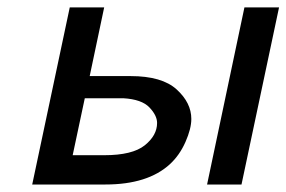

<svg xmlns="http://www.w3.org/2000/svg" viewBox="-20 -492 764 512"><path d="M65.9 0 166 -472.2H257.8L219.2 -289.1H328.1Q412.1 -289.1 451.2 -253.4Q490.2 -217.8 490.2 -174.8Q490.2 -148.9 474.6 -113.5Q459 -78.1 433.1 -54.2Q374 0 261.2 0ZM173.8 -78.1H257.8Q333 -78.1 366 -104.5Q398.9 -130.9 398.9 -164.1Q398.9 -184.1 378.4 -205.6Q357.9 -227.1 309.1 -230H206.1ZM532.2 0 631.8 -472.2H724.1L624 0Z"/></svg>

Font: CMU Bright
Style: SemiBoldOblique
Weight: 600
Italic angle: -12°
Version: Version 0.7.0